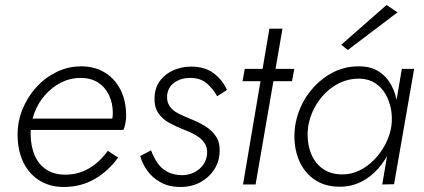

<svg xmlns="http://www.w3.org/2000/svg" viewBox="-20 -734 1687 764"><path d="M233 10Q302 10 356.5 -21.5Q411 -53 450 -107L409 -134Q378 -90 335 -64.5Q292 -39 239 -39Q195 -39 164 -59.5Q133 -80 117.5 -117Q102 -154 102 -202Q102 -245 117 -285Q132 -325 159.5 -356Q187 -387 223 -405.5Q259 -424 300 -424Q341 -424 369.5 -406Q398 -388 413.5 -356Q429 -324 429 -283Q429 -268 425 -254.5Q421 -241 416 -231L438 -262H85V-217H471Q476 -227 479 -243Q482 -259 482 -273Q482 -333 459.5 -377Q437 -421 397 -445.5Q357 -470 303 -470Q251 -470 205 -447.5Q159 -425 124.5 -387Q90 -349 70 -300.5Q50 -252 50 -199Q50 -135 73 -88Q96 -41 137.5 -15.5Q179 10 233 10Z M581 -136 538 -113Q546 -83 566 -55Q586 -27 619 -8.5Q652 10 698 10Q742 10 776.5 -8.5Q811 -27 831.5 -58Q852 -89 854 -128Q856 -166 839.5 -191Q823 -216 795.5 -232.5Q768 -249 735 -262Q710 -272 688.5 -283Q667 -294 655 -311.5Q643 -329 645 -354Q648 -387 674 -405.5Q700 -424 737 -424Q777 -424 802.5 -402.5Q828 -381 844 -351L883 -376Q866 -415 831 -442Q796 -469 740 -469Q705 -469 672.5 -455.5Q640 -442 618.5 -415Q597 -388 595 -348Q593 -310 609 -285.5Q625 -261 652 -246Q679 -231 707 -220Q732 -211 755 -198.5Q778 -186 792 -167.5Q806 -149 804 -122Q801 -85 772.5 -61Q744 -37 702 -37Q668 -38 644 -51.5Q620 -65 605 -88Q590 -111 581 -136Z M954 -460 945 -411H1142L1151 -460ZM1052 -620 947 0H997L1104 -620Z M1579 -460 1501 0 1548 -1 1628 -460ZM1154 -230Q1146 -166 1164 -111.5Q1182 -57 1225 -24Q1268 9 1332 9Q1378 9 1417 -10.5Q1456 -30 1485.5 -64Q1515 -98 1534.5 -140.5Q1554 -183 1561 -230Q1567 -274 1561.5 -316.5Q1556 -359 1538 -393.5Q1520 -428 1488 -449Q1456 -470 1410 -470Q1346 -471 1291.5 -438.5Q1237 -406 1200.5 -351.5Q1164 -297 1154 -230ZM1206 -230Q1215 -283 1244.5 -327Q1274 -371 1317.5 -396.5Q1361 -422 1412 -421Q1447 -420 1472.5 -403.5Q1498 -387 1514 -359.5Q1530 -332 1536 -298.5Q1542 -265 1537 -230Q1531 -193 1513 -159Q1495 -125 1468.5 -98Q1442 -71 1410 -55.5Q1378 -40 1343 -40Q1292 -40 1259 -66.5Q1226 -93 1213 -136.5Q1200 -180 1206 -230ZM1562 -685 1518 -714 1338 -556 1364 -535Z"/></svg>

Font: Jost Light
Style: Italic
Weight: 300
Italic angle: -5°
Version: Version 3.710